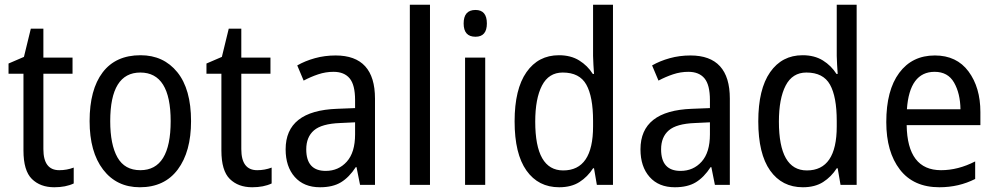

<svg xmlns="http://www.w3.org/2000/svg" viewBox="-20 -780 4201 810"><path d="M163 -151V-469H286V-537H163V-659H110L81 -540L16 -512V-469H79V-145Q79 -60 114.5 -25Q150 10 209 10Q257 10 291 -6V-73Q262 -62 230 -62Q163 -62 163 -151Z M573 -547Q468 -547 413 -474.5Q358 -402 358 -269Q358 -139 415 -64.5Q472 10 570 10Q674 10 730 -65Q786 -140 786 -269Q786 -404 728 -475.5Q670 -547 573 -547ZM572 -474Q700 -474 700 -269Q700 -62 572 -62Q506 -62 475.5 -116Q445 -170 445 -269Q445 -474 572 -474Z M998 -151V-469H1121V-537H998V-659H945L916 -540L851 -512V-469H914V-145Q914 -60 949.5 -25Q985 10 1044 10Q1092 10 1126 -6V-73Q1097 -62 1065 -62Q998 -62 998 -151Z M1478 -213Q1478 -137 1443 -98Q1408 -59 1354 -59Q1272 -59 1272 -150Q1272 -202 1304.5 -230Q1337 -258 1415 -261L1478 -264ZM1234 -504 1261 -440Q1291 -456 1322.5 -466.5Q1354 -477 1387 -477Q1432 -477 1455 -449.5Q1478 -422 1478 -358V-324L1402 -321Q1185 -313 1185 -150Q1185 -77 1223.5 -33.5Q1262 10 1330 10Q1384 10 1418.5 -11Q1453 -32 1481 -75H1484L1499 0H1562V-364Q1562 -546 1396 -546Q1350 -546 1308.5 -534.5Q1267 -523 1234 -504Z M1794 -760H1709V0H1794Z M1936 -681Q1936 -625 1986 -625Q2034 -625 2034 -681Q2034 -738 1986 -738Q1936 -738 1936 -681ZM1942 -537V0H2027V-537Z M2238 -267Q2238 -364 2266.5 -419Q2295 -474 2354 -474Q2425 -474 2453.5 -423Q2482 -372 2482 -270V-247Q2482 -61 2356 -61Q2238 -61 2238 -267ZM2482 -70H2486L2498 0H2566V-760H2482V-544Q2482 -529 2483.5 -507Q2485 -485 2486 -468H2481Q2459 -503 2423.5 -525Q2388 -547 2338 -547Q2251 -547 2201 -475.5Q2151 -404 2151 -268Q2151 -131 2201 -60.5Q2251 10 2339 10Q2390 10 2424.5 -12Q2459 -34 2482 -70Z M2975 -213Q2975 -137 2940 -98Q2905 -59 2851 -59Q2769 -59 2769 -150Q2769 -202 2801.5 -230Q2834 -258 2912 -261L2975 -264ZM2731 -504 2758 -440Q2788 -456 2819.5 -466.5Q2851 -477 2884 -477Q2929 -477 2952 -449.5Q2975 -422 2975 -358V-324L2899 -321Q2682 -313 2682 -150Q2682 -77 2720.5 -33.5Q2759 10 2827 10Q2881 10 2915.5 -11Q2950 -32 2978 -75H2981L2996 0H3059V-364Q3059 -546 2893 -546Q2847 -546 2805.5 -534.5Q2764 -523 2731 -504Z M3266 -267Q3266 -364 3294.5 -419Q3323 -474 3382 -474Q3453 -474 3481.5 -423Q3510 -372 3510 -270V-247Q3510 -61 3384 -61Q3266 -61 3266 -267ZM3510 -70H3514L3526 0H3594V-760H3510V-544Q3510 -529 3511.5 -507Q3513 -485 3514 -468H3509Q3487 -503 3451.5 -525Q3416 -547 3366 -547Q3279 -547 3229 -475.5Q3179 -404 3179 -268Q3179 -131 3229 -60.5Q3279 10 3367 10Q3418 10 3452.5 -12Q3487 -34 3510 -70Z M3719 -265Q3719 -139 3776.5 -64.5Q3834 10 3943 10Q4025 10 4094 -25V-99Q4022 -62 3950 -62Q3808 -62 3805 -252H4116V-307Q4116 -411 4066 -478.5Q4016 -546 3924 -546Q3828 -546 3773.5 -472.5Q3719 -399 3719 -265ZM4032 -319H3806Q3817 -477 3923 -477Q3979 -477 4005 -431.5Q4031 -386 4032 -319Z"/></svg>

Font: Noto Sans UI SemiCondensed
Style: Regular
Weight: 400
Width: 4
Designer: Monotype Design Team
Foundry: Monotype Imaging Inc.
Version: 1.001